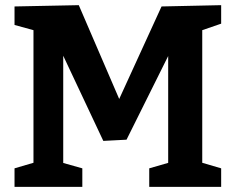

<svg xmlns="http://www.w3.org/2000/svg" viewBox="-20 -724 913 744"><path d="M837 -632.3 744 -600.3 763.7 -637V-70.3L744 -99L837 -71.7V0H558.3V-71.7L655.3 -99.7L631.7 -70.3V-551.3L653.3 -550.3L470.3 -182.7L380.3 -178L204.3 -552L225 -552.3V-70.3L209 -97L299 -71.7V0H36.3V-71.7L129.3 -99L109.7 -70.3V-637L129.3 -601.7L36.3 -627.3V-699L285.3 -704L450.3 -321H433L606 -699L837 -704Z"/></svg>

Font: Bitter Thin
Style: Regular
Weight: 100
Designer: Sol Matas, and Bitter project Authors
Foundry: Sol Matas
Version: Version 2.002